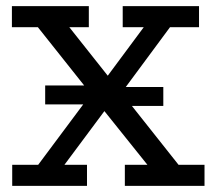

<svg xmlns="http://www.w3.org/2000/svg" viewBox="-20 -609 704 629"><path d="M128 -329H296L361 -324H515V-262H366L293 -267H128ZM20 0V-69H105L278 -301L104 -520H19V-589H271V-520H207L333 -361L451 -520H382V-589H632V-520H537L378 -305L565 -69H650V0H389V-69H463L322 -245L191 -69H265V0Z"/></svg>

Font: Podkova VF Beta
Style: Regular
Weight: 400
Designer: Ilya Yudin
Foundry: Cyreal (www.cyreal.org)
Version: Version 2.100